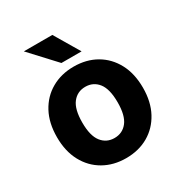

<svg xmlns="http://www.w3.org/2000/svg" viewBox="-174 -860 941 998"><g transform="rotate(-30 296.0 -361.5)"><path d="M38 -262Q38 -347 71 -408.5Q104 -470 162.5 -503.5Q221 -537 296 -537Q372 -537 430 -503.5Q488 -470 521 -408.5Q554 -347 554 -262Q554 -178 521 -116.5Q488 -55 430 -21.5Q372 12 296 12Q221 12 162.5 -21.5Q104 -55 71 -116.5Q38 -178 38 -262ZM190 -262Q190 -183 219 -146Q248 -109 296 -109Q344 -109 373 -146Q402 -183 402 -262Q402 -342 373 -379Q344 -416 296 -416Q248 -416 219 -379Q190 -342 190 -262ZM112 -735H283L372 -585H251Z"/></g></svg>

Font: Radio Canada
Style: Bold
Weight: 700
Designer: Charles Daoud, Etienne Aubert Bonn, Alexandre Saumier Demers, Jacques Le Bailly
Foundry: Radio-Canada
Version: Version 2.104; ttfautohint (v1.8.4.7-5d5b);gftools[0.9.28.de